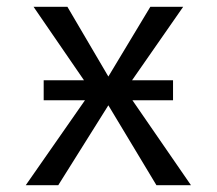

<svg xmlns="http://www.w3.org/2000/svg" viewBox="-20 -547 640 567"><path d="M544 0H442L300 -236L152 0H56L231 -251H109V-310H228L79 -527H179L300 -321L424 -527H521L370 -310H491V-251H371Z"/></svg>

Font: Fira Mono
Style: Regular
Weight: 400
Designer: Carrois Corporate & Edenspiekermann AG
Foundry: Carrois Corporate GbR & Edenspiekermann AG
Version: Version 3.206